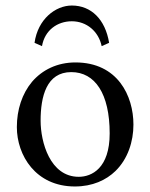

<svg xmlns="http://www.w3.org/2000/svg" viewBox="-20 -665 544 695"><path d="M41 -205C41 -103 109 10 251 10C315 10 364 -13 398 -46C443 -90 463 -153 463 -214C463 -318 406 -439 253 -439C187 -439 133 -412 96 -369C60 -326 41 -268 41 -205ZM238 -404C324 -404 377 -326 377 -182C377 -56 312 -25 265 -25C161 -25 127 -151 127 -228C127 -315 148 -404 238 -404ZM348 -498 375 -510C361 -595 310 -645 240 -645C181 -645 117 -596 105 -510L132 -498C142 -556 188 -588 240 -588C294 -588 337 -551 348 -498Z"/></svg>

Font: Libertinus Serif
Style: Regular
Weight: 400
Designer: Philipp H. Poll, Khaled Hosny
Foundry: Caleb Maclennan
Version: Version 7.050;RELEASE